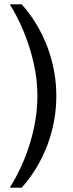

<svg xmlns="http://www.w3.org/2000/svg" viewBox="-20 -706 336 883"><path d="M25 157Q61 100 90 30.5Q119 -39 135.5 -115Q152 -191 152 -265Q152 -340 135 -415Q118 -490 89.5 -559.5Q61 -629 25 -686H80Q157 -599 198 -490Q239 -381 239 -265Q239 -148 198 -39Q157 70 80 157Z"/></svg>

Font: Chivo Medium
Style: Regular
Weight: 400
Version: Version 2.002